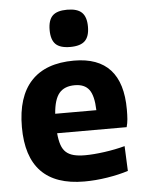

<svg xmlns="http://www.w3.org/2000/svg" viewBox="-55 -829 666 883"><g transform="rotate(-5 278.0 -388.0)"><path d="M299 9Q34 9 34 -265Q34 -405 101 -477Q168 -549 299 -549Q522 -549 522 -304Q522 -278 520.5 -259.5Q519 -241 514 -223H193Q196 -190 203.5 -168.5Q211 -147 225 -134.5Q239 -122 260.5 -116.5Q282 -111 312 -111Q351 -111 402 -118Q453 -125 497 -137L502 -22Q458 -8 404 0.5Q350 9 299 9ZM293 -436Q245 -436 221 -407.5Q197 -379 192 -313H382Q380 -380 359 -408Q338 -436 293 -436ZM288 -613Q241 -613 220.5 -633.5Q200 -654 200 -699Q200 -744 220.5 -764.5Q241 -785 288 -785Q335 -785 356 -764.5Q377 -744 377 -699Q377 -654 356 -633.5Q335 -613 288 -613Z"/></g></svg>

Font: Encode Sans Narrow
Style: Bold
Weight: 700
Designer: Pablo Impallari, Andres Torresi
Foundry: Pablo Impallari, Andres Torresi
Version: Version 1.000; ttfautohint (v1.00) -l 8 -r 50 -G 200 -x 14 -